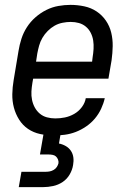

<svg xmlns="http://www.w3.org/2000/svg" viewBox="-20 -548 540 788"><path d="M201 8Q172 8 144.5 2Q117 -4 95 -19Q73 -34 58.5 -57Q44 -80 37 -106.5Q30 -133 30.5 -161.5Q31 -190 36 -219L56 -339Q60 -364 68 -389Q76 -414 90.5 -436.5Q105 -459 125.5 -477Q146 -495 170 -507Q194 -519 219.5 -523.5Q245 -528 269 -528Q298 -528 326 -522Q354 -516 376.5 -501Q399 -486 414.5 -463.5Q430 -441 436.5 -414Q443 -387 442.5 -358.5Q442 -330 438 -301L425 -225H116L113 -208Q110 -190 109 -172.5Q108 -155 111.5 -138Q115 -121 123 -106.5Q131 -92 143.5 -81.5Q156 -71 172.5 -66.5Q189 -62 207 -62Q227 -62 246.5 -66Q266 -70 284.5 -80.5Q303 -91 316 -108.5Q329 -126 332 -145H410Q405 -123 395 -101.5Q385 -80 369.5 -61.5Q354 -43 333.5 -29Q313 -15 291 -6.5Q269 2 246 5Q223 8 201 8ZM358 -295 360 -312Q363 -330 364 -347.5Q365 -365 362.5 -381.5Q360 -398 352.5 -413Q345 -428 332.5 -438.5Q320 -449 304 -453.5Q288 -458 270 -458Q254 -458 236.5 -454.5Q219 -451 204 -442.5Q189 -434 176 -421Q163 -408 154 -392.5Q145 -377 140.5 -360.5Q136 -344 133 -328L128 -295ZM57 220 68 157H168Q176 157 184 155.5Q192 154 200 149.5Q208 145 213 137.5Q218 130 220 122Q221 114 218 106.5Q215 99 209.5 94Q204 89 195.5 87.5Q187 86 179 86H144L159 0H229L222 41Q237 44 250 51.5Q263 59 271 71Q279 83 281 98Q283 113 280 129Q277 149 266 168Q255 187 237 199Q219 211 198 215.5Q177 220 157 220Z"/></svg>

Font: Iosevka Term Curly Oblique
Style: Regular
Weight: 400
Italic angle: -9°
Designer: Belleve Invis
Foundry: Belleve Invis
Version: Version 32.3.0